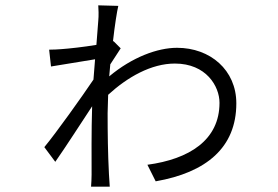

<svg xmlns="http://www.w3.org/2000/svg" viewBox="-20 -663 1040 719"><path d="M348 -585 341 -495C294 -487 238 -481 210 -479C195 -478 182 -477 164 -477L171 -414L336 -441L330 -365C287 -301 190 -165 146 -112L187 -57C227 -114 284 -203 325 -265C322 -173 323 -69 323 -9C323 3 322 25 321 36H391C390 21 389 3 388 -11C384 -88 383 -165 383 -239L385 -308C457 -374 546 -425 635 -425C752 -425 802 -340 802 -278C802 -138 688 -67 532 -46L563 16C752 -17 865 -110 865 -276C865 -401 767 -484 643 -484C570 -484 475 -449 389 -377L393 -422L432 -482L405 -509L403 -508C410 -570 418 -620 423 -641L348 -643C349 -633 350 -602 348 -585Z"/></svg>

Font: Noto Sans CJK HK DemiLight
Style: Regular
Weight: 350
Designer: Ryoko NISHIZUKA 西塚涼子 (kana, bopomofo & ideographs); Paul D. Hunt (Latin, Greek & Cyrillic); Sandoll Communications 산돌커뮤니
Foundry: Adobe
Version: Version 2.004;hotconv 1.0.118;makeotfexe 2.5.65603